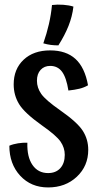

<svg xmlns="http://www.w3.org/2000/svg" viewBox="-20 -781 443 842"><path d="M243 -298Q319 -245 343 -207.5Q367 -170 367 -124Q367 -53 317 -6Q267 41 191 41Q116 41 68.5 -10.5Q21 -62 21 -142Q37 -149 59 -152.5Q81 -156 100 -155Q98 -93 122.5 -57.5Q147 -22 191 -22Q225 -22 244.5 -43.5Q264 -65 264 -102Q264 -133 245.5 -160Q227 -187 164 -231Q88 -285 64 -324Q40 -363 40 -411Q40 -478 83.5 -519Q127 -560 200 -560Q270 -560 311 -522.5Q352 -485 366 -407Q349 -397 328.5 -392Q308 -387 280 -384Q271 -441 252 -466.5Q233 -492 200 -492Q174 -492 158 -474.5Q142 -457 142 -427Q142 -396 161 -369Q180 -342 243 -298ZM302 -752Q297 -709 280.5 -667.5Q264 -626 236 -582Q219 -582 203 -584Q187 -586 170 -591Q185 -634 194.5 -675.5Q204 -717 208 -759Q232 -762 258 -760Q284 -758 302 -752Z"/></svg>

Font: Atma Medium
Style: Regular
Weight: 500
Designer: Gregori Vincens, Jeremie Hornus, Riccardo Olocco, Yoann Minet.
Foundry: black foundry
Version: Version 1.101;PS 1.100;hotconv 1.0.86;makeotf.lib2.5.63406